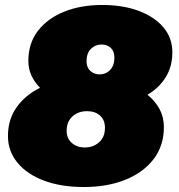

<svg xmlns="http://www.w3.org/2000/svg" viewBox="-20 -736 718 772"><path d="M317 16Q226 16 157.5 -9.5Q89 -35 50.5 -81.5Q12 -128 12 -189Q12 -256 47 -305Q82 -354 141 -383Q119 -405 106.5 -432Q94 -459 94 -491Q94 -562 132.5 -612Q171 -662 238 -689Q305 -716 391 -716Q475 -716 538.5 -692Q602 -668 637.5 -625.5Q673 -583 673 -526Q673 -468 646 -425Q619 -382 573 -355Q604 -330 621.5 -297.5Q639 -265 639 -225Q639 -150 597.5 -96Q556 -42 483.5 -13Q411 16 317 16ZM320 -143Q355 -143 378.5 -164Q402 -185 402 -222Q402 -254 382 -271.5Q362 -289 330 -289Q295 -289 271.5 -268Q248 -247 248 -210Q248 -179 269 -161Q290 -143 320 -143ZM380 -437Q406 -437 423 -455Q440 -473 440 -504Q440 -530 425.5 -543.5Q411 -557 388 -557Q363 -557 345.5 -539.5Q328 -522 328 -490Q328 -465 343 -451Q358 -437 380 -437Z"/></svg>

Font: Montserrat Black
Style: Italic
Weight: 900
Italic angle: -11.3°
Designer: Julieta Ulanovsky
Foundry: Julieta Ulanovsky
Version: Version 9.000; ttfautohint (v1.8.4.7-5d5b)